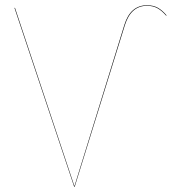

<svg xmlns="http://www.w3.org/2000/svg" viewBox="-20 -710 653 730"><path d="M35 -680H37L263 -2L453 -616Q476 -690 539 -690Q563 -690 580 -680.5Q597 -671 613 -652L612 -650Q596 -669 579 -678.5Q562 -688 539 -688Q478 -688 455 -615L264 0H262Z"/></svg>

Font: FiraGO Two
Style: Regular
Weight: 100
Designer: bBox Type
Foundry: bBox Type GmbH
Version: Version 1.001